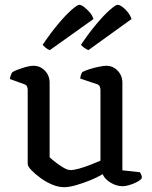

<svg xmlns="http://www.w3.org/2000/svg" viewBox="-20 -773 633 797"><path d="M246 4Q222 4 196 -7Q170 -18 147 -35Q124 -52 109.5 -67.5Q95 -83 95 -92V-400Q95 -408 92 -414.5Q89 -421 79 -424L21 -445Q23 -457 26 -464Q29 -471 32 -474Q48 -483 75.5 -491.5Q103 -500 119 -500Q147 -500 166.5 -479.5Q186 -459 186 -430V-120Q197 -110 212.5 -98Q228 -86 244.5 -76.5Q261 -67 273 -67Q286 -67 308 -73Q330 -79 354 -88.5Q378 -98 397 -106V-400Q397 -408 393.5 -415Q390 -422 381 -424L313 -447Q314 -458 317 -465Q320 -472 322 -474Q333 -480 352 -486Q371 -492 391 -496Q411 -500 421 -500Q449 -500 468.5 -479.5Q488 -459 488 -430V-66L561 -58Q563 -55 566 -48.5Q569 -42 569 -34Q563 -25 548.5 -17.5Q534 -10 517.5 -5Q501 0 490 0Q464 0 439.5 -14.5Q415 -29 406 -50Q385 -37 355.5 -25Q326 -13 296.5 -4.5Q267 4 246 4ZM347 -565Q337 -569 328.5 -575.5Q320 -582 316 -587Q349 -636 380.5 -673.5Q412 -711 436 -732Q460 -753 468 -753Q476 -753 488 -744.5Q500 -736 510.5 -722.5Q521 -709 526 -694ZM187 -565Q179 -567 170 -574.5Q161 -582 157 -587Q190 -636 221.5 -673.5Q253 -711 277 -732Q301 -753 309 -753Q317 -753 329 -744Q341 -735 352.5 -721.5Q364 -708 368 -694Z"/></svg>

Font: Texturina Medium 12pt
Style: Regular
Weight: 400
Version: Version 1.002